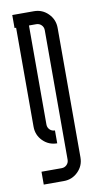

<svg xmlns="http://www.w3.org/2000/svg" viewBox="-77 -680 366 716"><g transform="rotate(-10 105.5 -321.5)"><path d="M105.4 -48.7Q117 -48.7 124.9 -56.6Q132.9 -64.6 132.9 -76.2V-566.4Q132.9 -578.1 124.9 -586Q117 -593.9 105.4 -593.9H77.9V-219.1Q77.9 -207.4 85.8 -199.5Q93.7 -191.6 105.4 -191.6V-142.9Q73.7 -142.9 51.4 -165.1Q29.2 -187.4 29.2 -219.1V-593.9H23.3V-643.1H105.4Q137 -643.1 159.3 -620.6Q181.6 -598.1 181.6 -566.4V-76.2Q181.6 -44.6 159.3 -22.3Q137 0 105.4 0H29.2V-48.7Z"/></g></svg>

Font: Marapfhont
Style: Book
Weight: 400
Version: Version 0.15